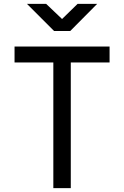

<svg xmlns="http://www.w3.org/2000/svg" viewBox="-20 -970 640 990"><path d="M342 -810 481 -950H380L300 -872L218 -950H119L259 -810ZM345 0V-648H545V-730H55V-648H255V0Z"/></svg>

Font: Tekne LDO
Style: Regular
Weight: 400
Monospace: yes
Designer: Alessio Laiso, Mario Rullo, Paolo Rosset
Foundry: Alessio Laiso
Version: Version 1.000;hotconv 1.0.109;makeotfexe 2.5.65596